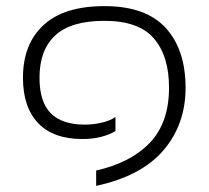

<svg xmlns="http://www.w3.org/2000/svg" viewBox="-20 -504 681 627"><path d="M294 103V53Q408 27 470 -38.5Q532 -104 532 -218Q532 -321 482.5 -378.5Q433 -436 321 -436Q212 -436 160.5 -388.5Q109 -341 109 -250Q109 -171 146 -134Q183 -97 257 -97Q285 -97 312.5 -103.5Q340 -110 357 -122V-76Q337 -64 310 -57Q283 -50 249 -50Q154 -50 104.5 -102Q55 -154 55 -250Q55 -360 122 -422Q189 -484 321 -484Q456 -484 521 -413Q586 -342 586 -217Q586 -98 514 -13.5Q442 71 294 103Z"/></svg>

Font: Kanit ExtraLight
Style: Regular
Weight: 275
Designer: Katatrad Team
Foundry: CadsonDemak
Version: Version 2.000; ttfautohint (v1.8.3)